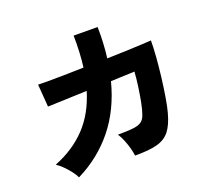

<svg xmlns="http://www.w3.org/2000/svg" viewBox="-135 -963 1270 1160"><g transform="rotate(-20 500.0 -383.0)"><path d="M184 25Q176 7 158.5 -16Q141 -39 119.5 -60.5Q98 -82 78 -95Q202 -144 284 -230.5Q366 -317 406 -450L154 -441L143 -586Q159 -585 202 -585Q245 -585 306 -586Q367 -587 436 -589Q442 -635 444.5 -685.5Q447 -736 446 -791L600 -790Q601 -738 598.5 -688.5Q596 -639 590 -592Q658 -594 717.5 -596Q777 -598 819 -600.5Q861 -603 875 -604Q875 -561 870.5 -500Q866 -439 858 -373.5Q850 -308 840.5 -250.5Q831 -193 821 -157Q802 -86 772 -48Q742 -10 689 4Q636 18 547 17Q545 -3 537.5 -31Q530 -59 518.5 -87.5Q507 -116 493 -137Q555 -137 590.5 -141Q626 -145 644.5 -158Q663 -171 672 -198Q683 -228 691.5 -272Q700 -316 707 -366Q714 -416 717 -461L564 -455Q520 -285 423.5 -165.5Q327 -46 184 25Z"/></g></svg>

Font: Zen Kaku Gothic New Black
Style: Regular
Weight: 900
Designer: Yoshimichi Ohira
Foundry: Positype
Version: Version 1.001